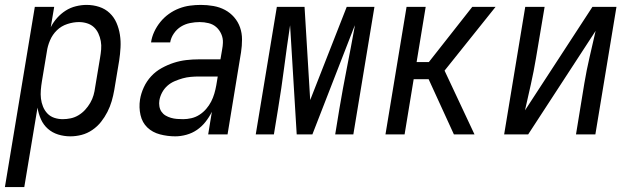

<svg xmlns="http://www.w3.org/2000/svg" viewBox="-48 -548 2568 783"><path d="M-28 215 94 -520H173L159 -437Q169 -457 184.5 -474.5Q200 -492 219.5 -504.5Q239 -517 261.5 -522.5Q284 -528 305 -528Q332 -528 356.5 -520Q381 -512 399 -495Q417 -478 427 -455Q437 -432 441 -406.5Q445 -381 443.5 -354Q442 -327 438 -301L418 -181Q414 -158 407.5 -135.5Q401 -113 390 -91.5Q379 -70 364 -51Q349 -32 328.5 -18Q308 -4 285 2Q262 8 239 8Q213 8 189 0.5Q165 -7 147 -23Q129 -39 119 -61.5Q109 -84 105 -109L51 215ZM208 -62Q224 -62 240.5 -65.5Q257 -69 272 -78Q287 -87 299 -100Q311 -113 320 -128.5Q329 -144 333.5 -160Q338 -176 340 -192L360 -312Q363 -329 364.5 -346.5Q366 -364 363 -380.5Q360 -397 353 -412Q346 -427 334.5 -437.5Q323 -448 307 -453Q291 -458 274 -458Q251 -458 226.5 -450Q202 -442 184 -424.5Q166 -407 156 -383.5Q146 -360 143 -337L123 -217Q120 -199 118.5 -181Q117 -163 119 -146Q121 -129 127.5 -113Q134 -97 145.5 -85Q157 -73 173.5 -67.5Q190 -62 208 -62Z M667 8Q635 8 604.5 0Q574 -8 553 -28Q532 -48 525 -79Q518 -110 523 -142Q527 -167 538.5 -192Q550 -217 568.5 -237Q587 -257 611.5 -270.5Q636 -284 661 -292Q686 -300 711.5 -303Q737 -306 763 -306H851L858 -347Q859 -353 860 -360Q861 -367 861 -373Q862 -392 854.5 -409Q847 -426 834 -437.5Q821 -449 803 -453.5Q785 -458 766 -458Q747 -458 727 -454Q707 -450 690 -439.5Q673 -429 661 -411.5Q649 -394 646 -375H568Q571 -397 581 -418.5Q591 -440 606 -458.5Q621 -477 640.5 -491Q660 -505 682 -513.5Q704 -522 726.5 -525Q749 -528 771 -528Q797 -528 822.5 -523.5Q848 -519 869.5 -507.5Q891 -496 907 -477.5Q923 -459 931 -436Q939 -413 939 -387Q939 -361 935 -335L880 0H801L816 -92Q805 -70 790 -51Q775 -32 755.5 -18.5Q736 -5 712.5 1.5Q689 8 667 8ZM699 -62Q715 -62 732.5 -66Q750 -70 765.5 -80Q781 -90 793 -104Q805 -118 813 -133.5Q821 -149 826 -166Q831 -183 834 -200L840 -236H763Q747 -236 730 -234.5Q713 -233 697 -228.5Q681 -224 664.5 -217Q648 -210 635 -198.5Q622 -187 613.5 -171.5Q605 -156 602 -139Q600 -127 602 -114.5Q604 -102 610.5 -92.5Q617 -83 627 -77Q637 -71 649 -67.5Q661 -64 673.5 -63Q686 -62 699 -62Z M995 0 1081 -520H1194L1217 -140L1366 -520H1479L1393 0H1319L1336 -104Q1350 -187 1366.5 -270.5Q1383 -354 1398 -437L1399 -445L1226 0H1162L1135 -445Q1122 -359 1111 -274Q1100 -189 1086 -104L1069 0Z M1803 0 1700 -225H1639L1602 0H1524L1610 -520H1688L1651 -295H1701L1878 -520H1973L1765 -260L1887 0Z M2008 0 2094 -520H2173L2138 -312Q2129 -258 2117 -204.5Q2105 -151 2093 -98L2368 -520H2466L2380 0H2301L2335 -208Q2344 -262 2356.5 -315.5Q2369 -369 2381 -422L2106 0Z"/></svg>

Font: Iosevka Term Curly Oblique
Style: Regular
Weight: 400
Italic angle: -9°
Designer: Belleve Invis
Foundry: Belleve Invis
Version: Version 32.3.0